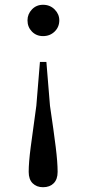

<svg xmlns="http://www.w3.org/2000/svg" viewBox="-20 -557 362 803"><path d="M160 -537Q189 -537 208.5 -517.5Q228 -498 228 -472Q228 -444 208.5 -425Q189 -406 160 -406Q132 -406 113.5 -425Q95 -444 95 -472Q95 -498 113.5 -517.5Q132 -537 160 -537ZM160 226Q133 226 116.5 209.5Q100 193 100 162Q100 122 108.5 57.5Q117 -7 132 -115L147 -298H174L189 -115Q205 -7 213 57.5Q221 122 221 162Q221 193 204.5 209.5Q188 226 160 226Z"/></svg>

Font: Noto Serif JP ExtraLight Medium
Style: Regular
Weight: 500
Version: Version 2.003-H1;hotconv 1.1.1;makeotfexe 2.6.0